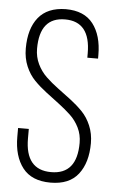

<svg xmlns="http://www.w3.org/2000/svg" viewBox="-52 -742 474 785"><g transform="rotate(5 185.0 -350.0)"><path d="M186 -706Q262 -706 298.5 -658.5Q335 -611 335 -531V-516H291V-534Q291 -664 187 -664Q83 -664 83 -535Q83 -501 97 -472Q111 -443 133.5 -421.5Q156 -400 182.5 -380.5Q209 -361 236 -340.5Q263 -320 285.5 -297Q308 -274 322 -241Q336 -208 336 -169Q336 -89 299 -41.5Q262 6 185 6Q108 6 71 -41.5Q34 -89 34 -169V-205H78V-166Q78 -37 184 -37Q290 -37 290 -166Q290 -200 276 -228.5Q262 -257 239.5 -278Q217 -299 190.5 -319Q164 -339 137 -359.5Q110 -380 87.5 -403Q65 -426 51 -459Q37 -492 37 -532Q37 -613 74 -659Q111 -705 186 -706Z"/></g></svg>

Font: TypoPRO Bebas Neue
Style: Regular
Weight: 400
Designer: Ryoichi Tsunekawa
Foundry: Ryoichi Tsunekawa
Version: Version 001.003